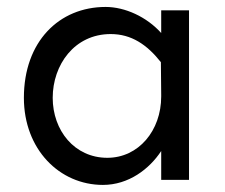

<svg xmlns="http://www.w3.org/2000/svg" viewBox="-20 -518 647 553"><path d="M298.8 -419.9C358.4 -419.9 403.3 -389.6 443.4 -338.9L444.3 -245.1V-240.2C444.3 -141.6 378.9 -63.5 289.1 -63.5C194.3 -63.5 131.8 -142.6 131.8 -236.3C131.8 -331.1 194.3 -419.9 298.8 -419.9ZM284.2 -498C150.4 -498 48.8 -398.4 48.8 -236.3C48.8 -87.9 151.4 14.6 276.4 14.6C350.6 14.6 410.2 -31.2 444.3 -83V0H524.4V-488.3H444.3V-422.9C402.3 -469.7 339.8 -498 284.2 -498Z"/></svg>

Font: Sen-gleads
Style: Regular
Weight: 400
Designer: Kosal Sen, Philatype
Foundry: Philatype
Version: Version 1.004; ttfautohint (v1.8.3)